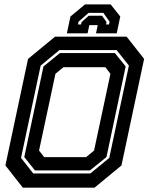

<svg xmlns="http://www.w3.org/2000/svg" viewBox="-20 -870 693 890"><path d="M86 0 5 -103 110 -597 235 -700H567L648 -597L543 -103L418 0ZM185 -141.5H379L416 -172L492 -528L468 -558.5H274L237 -528L161 -172ZM134 -66H399L486.5 -138L577.5 -566L520.5 -638H255.5L168.5 -566L77.5 -138ZM142 -80 92.5 -142 181.5 -562 257.5 -624H512.5L562.5 -562L473.5 -142L397 -80ZM493 -849.5 537.5 -793.5 521 -715.5H425L433 -753.5H394L386 -715.5H290L306.5 -793.5L374 -849.5ZM459 -810.5H391L344 -769.5L341.5 -756.5H355.5L358 -767.5L391 -797H453L474 -767.5L471.5 -756.5H485.5L488 -769.5Z"/></svg>

Font: Tourney Thin
Style: Italic
Weight: 100
Italic angle: -12°
Designer: Tyler Finck
Foundry: Etcetera Type Co
Version: Version 1.015